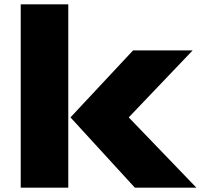

<svg xmlns="http://www.w3.org/2000/svg" viewBox="-20 -860 920 880"><path d="M880 0H598L303 -322L590 -629H863L571 -323V-321ZM293 0H75V-840H293Z"/></svg>

Font: TypoPRO Sinkin Sans
Style: 900 X Black
Weight: 950
Designer: Keith Bates
Foundry: K-Type
Version: Sinkin Sans (version 1.0)  by Keith Bates   •   © 2014   www